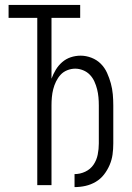

<svg xmlns="http://www.w3.org/2000/svg" viewBox="-20 -755 540 783"><path d="M284 8V-45Q307 -45 328 -55Q349 -65 361.5 -83.5Q374 -102 378.5 -124.5Q383 -147 383 -170V-325Q383 -342 381.5 -358.5Q380 -375 376 -391Q372 -407 365 -422.5Q358 -438 346.5 -450Q335 -462 319 -468.5Q303 -475 287 -475Q270 -475 254 -468.5Q238 -462 227 -450Q216 -438 208.5 -422.5Q201 -407 197 -391Q193 -375 191.5 -358.5Q190 -342 190 -325V0H132V-682H15V-735H307V-682H190V-434Q197 -453 207.5 -470.5Q218 -488 233.5 -501.5Q249 -515 268.5 -521.5Q288 -528 309 -528Q331 -528 353 -519.5Q375 -511 391 -495Q407 -479 416.5 -458Q426 -437 432 -415Q438 -393 440 -370.5Q442 -348 442 -325V-170Q442 -147 439 -125Q436 -103 427 -82Q418 -61 404 -43Q390 -25 370.5 -13.5Q351 -2 329 3Q307 8 284 8Z"/></svg>

Font: Iosevka Light
Style: Regular
Weight: 300
Monospace: yes
Designer: Belleve Invis
Foundry: Belleve Invis
Version: Version 32.5.0; ttfautohint (v1.8.4)